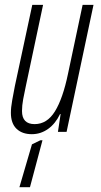

<svg xmlns="http://www.w3.org/2000/svg" viewBox="-20 -550 420 801"><path d="M112.8 9.8Q72.3 9.8 48.8 -12.9Q25.4 -35.6 25.4 -79.6Q25.4 -101.1 31 -132.3Q36.6 -163.6 42 -190.9L114.7 -529.8H159.7L87.4 -189Q81.5 -162.6 76.7 -136.2Q71.8 -109.9 71.8 -86.9Q71.8 -32.2 124.5 -32.2Q176.3 -32.2 209.2 -85.4Q242.2 -138.7 263.7 -242.2L324.7 -529.8H370.1L257.8 0H221.7L232.9 -74.2H230.5Q211.4 -34.2 180.7 -12.2Q149.9 9.8 112.8 9.8ZM61 231 113.3 52.2 148.4 35.2H157.2L105 231Z"/></svg>

Font: Open Sans Condensed Light
Style: Italic
Weight: 300
Width: 3
Italic angle: -12°
Designer: Monotype Design Team
Foundry: Monotype Imaging Inc.
Version: Version 3.000; ttfautohint (v1.8.4)